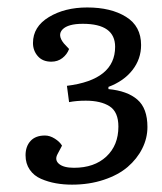

<svg xmlns="http://www.w3.org/2000/svg" viewBox="-20 -859 435 517"><path d="M359.9 -737.8Q359.9 -700.2 336.7 -670.4Q313.5 -640.6 272 -625V-619.1Q322.8 -614.3 349.9 -590.8Q377 -567.4 377 -517.1Q377 -486.8 363 -459Q349.1 -431.2 323.7 -409.4Q298.3 -387.7 259.3 -374.8Q220.2 -361.8 173.8 -361.8Q150.9 -361.8 130.4 -365.5Q109.9 -369.1 90.6 -377.4Q71.3 -385.7 60.1 -402.1Q48.8 -418.5 48.8 -440.9Q48.8 -464.8 62.3 -479.5Q75.7 -494.1 101.1 -494.1Q114.3 -494.1 127.7 -485.6Q141.1 -477.1 147 -466.8L134.8 -443.8Q126.5 -428.2 138.9 -417.7Q151.4 -407.2 179.2 -407.2Q233.9 -407.2 266.4 -437.5Q298.8 -467.8 298.8 -518.1Q298.8 -557.6 275.1 -572.8Q251.5 -587.9 210.9 -587.9Q186 -587.9 166 -584L160.2 -627.9Q290 -644 290 -732.9Q290 -794.9 203.1 -794.9Q163.1 -794.9 148.4 -779.8Q133.8 -764.6 151.9 -742.2L166 -727.1Q160.6 -712.4 147.9 -702.6Q135.3 -692.9 118.2 -692.9Q94.7 -692.9 81.8 -707.8Q68.8 -722.7 68.8 -743.2Q68.8 -787.1 111.6 -813Q154.3 -838.9 214.8 -838.9Q278.8 -838.9 319.3 -813.7Q359.9 -788.6 359.9 -737.8Z"/></svg>

Font: Literata Book
Style: Italic
Weight: 400
Italic angle: -3°
Designer: Latin by Veronika Burian and Jose Scaglione. Greek by Irene Vlachou. Cyrillic by Vera Evstafieva
Foundry: TypeTogether
Version: Version 1.003;PS 001.003;hotconv 1.0.88;makeotf.lib2.5.64775